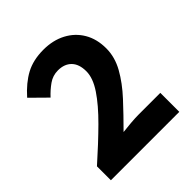

<svg xmlns="http://www.w3.org/2000/svg" viewBox="-180 -767 887 887"><g transform="rotate(-45 264.0 -323.5)"><path d="M37 0V-91Q117 -162 179.5 -224Q242 -286 277.5 -339Q313 -392 313 -436Q313 -483 289 -507.5Q265 -532 223 -532Q189 -532 161.5 -512.5Q134 -493 110 -467L33 -543Q79 -595 127.5 -621Q176 -647 243 -647Q305 -647 352.5 -622Q400 -597 426.5 -552Q453 -507 453 -446Q453 -389 422.5 -334.5Q392 -280 342 -226Q292 -172 236 -116Q260 -119 290 -121.5Q320 -124 342 -124H484V0Z"/></g></svg>

Font: Source Sans 3 ExtraLight
Style: Bold
Weight: 700
Version: Version 3.052;hotconv 1.1.0;makeotfexe 2.6.0